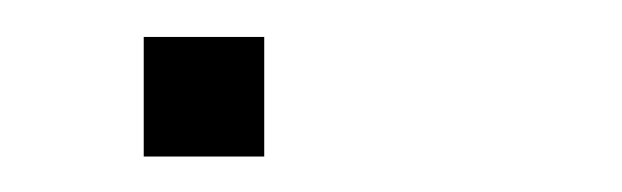

<svg xmlns="http://www.w3.org/2000/svg" viewBox="-20 -444 340 105"><path d="M58.6 -423.8H124.5V-358.4H58.6Z"/></svg>

Font: Aeronef
Style: Regular
Weight: 400
Designer: Peter Wiegel - CAT-Fonts Germany
Foundry: CAT-Fonts, Peter Wiegel
Version: Version 0.002